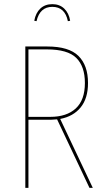

<svg xmlns="http://www.w3.org/2000/svg" viewBox="-20 -905 506 925"><path d="M411 0 255 -330Q235 -328 224 -328H117V0H102V-681H208Q312 -681 358 -635.5Q404 -590 404 -505Q404 -431 368.5 -387.5Q333 -344 270 -332L427 0ZM389 -505Q389 -585 347.5 -626Q306 -667 206 -667H117V-342H222Q301 -342 345 -382.5Q389 -423 389 -505ZM318 -805 307 -803Q293 -872 232 -872Q172 -872 156 -803L145 -805Q152 -843 174.5 -864Q197 -885 232 -885Q267 -885 289.5 -863.5Q312 -842 318 -805Z"/></svg>

Font: Fira Sans Compressed Hair
Style: Regular
Weight: 100
Width: 1
Designer: bBox Type GmbH & Carrois Corporate GbR & Edenspiekermann AG
Foundry: bBox Type GmbH & Carrois Corporate GbR & Edenspiekermann AG
Version: Version 4.301